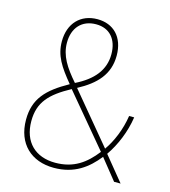

<svg xmlns="http://www.w3.org/2000/svg" viewBox="-110 -813 805 911"><g transform="rotate(15 293.0 -357.5)"><path d="M257 -725C175 -725 120 -669 120 -580C120 -510 152 -462 209 -393C105 -335 52 -280 52 -177C52 -59 127 10 238 10C338 10 401 -38 451 -101L532 0H564L466 -120C504 -175 534 -246 545 -320H520C510 -252 482 -186 450 -141L247 -385C335 -432 389 -489 389 -581C389 -673 335 -725 257 -725ZM257 -700C323 -700 363 -655 363 -581C363 -503 316 -447 231 -405C178 -466 145 -516 145 -580C145 -653 187 -700 257 -700ZM224 -373 435 -121C385 -57 329 -15 238 -15C141 -15 78 -74 78 -177C78 -270 125 -319 224 -373Z"/></g></svg>

Font: Noto Sans Malayalam SemiCondensed Thin
Style: Regular
Weight: 100
Width: 4
Designer: Jelle Bosma - Monotype Design Team
Foundry: Monotype Imaging Inc.
Version: Version 2.104